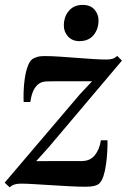

<svg xmlns="http://www.w3.org/2000/svg" viewBox="-34 -770 530 803"><path d="M351 -430Q338 -430 318.8 -430Q299.5 -430 276.8 -430Q254 -430 231.8 -430Q209.5 -430 191 -430Q172.5 -430 161.5 -429.5Q138 -429 124 -416.2Q110 -403.5 102.8 -384.2Q95.5 -365 93 -343.5H65Q64 -360 64.8 -387Q65.5 -414 69.8 -442.8Q74 -471.5 82.5 -494.2Q91 -517 104.5 -525Q110 -528 121.5 -531.8Q133 -535.5 151.5 -535.5Q179 -535.5 214.5 -533.2Q250 -531 287 -528Q324 -525 356.8 -523Q389.5 -521 411 -521Q426 -521 436 -524Q446 -527 456.5 -536L476 -516.5L169.5 -154L117.5 -96Q136.5 -96 162.2 -96.2Q188 -96.5 215.8 -96.5Q243.5 -96.5 268.5 -96.5Q293.5 -96.5 311 -96.5Q344 -97.5 363 -121.2Q382 -145 388 -183.5H415.5Q416 -162 414.5 -135Q413 -108 409.2 -81.2Q405.5 -54.5 398.5 -33.2Q391.5 -12 380.5 -2Q374 4 360.5 7.5Q347 11 324 11Q295.5 11 257.5 9Q219.5 7 180.2 4.5Q141 2 107.2 0Q73.5 -2 53 -2Q38 -2 26.8 1.5Q15.5 5 6.5 13.5L-14.5 -6L299.5 -375ZM298 -598Q268 -598 250.2 -617.8Q232.5 -637.5 233 -664.5Q233.5 -701 254.5 -725.2Q275.5 -749.5 311.5 -749.5Q344.5 -749.5 361.5 -729.5Q378.5 -709.5 378 -684Q378 -648 357.2 -623Q336.5 -598 298 -598Z"/></svg>

Font: Merriweather 96pt SemiBold
Style: Italic
Weight: 600
Italic angle: -7.8°
Version: Version 2.101